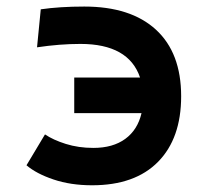

<svg xmlns="http://www.w3.org/2000/svg" viewBox="-20 -547 626 577"><path d="M256.8 9.8Q192.4 9.8 140.9 -7.6Q89.4 -24.9 59.6 -50.3L115.2 -143.1Q139.6 -126.5 177.7 -114.5Q215.8 -102.5 260.7 -102.5Q319.3 -102.5 356.4 -129.6Q393.6 -156.7 405.3 -207H203.1V-314H400.9Q366.7 -415 221.7 -415Q159.7 -415 91.3 -404.8L102.5 -519Q159.7 -527.3 233.4 -527.3Q373 -527.3 448.7 -457.8Q524.4 -388.2 524.4 -257.8Q524.4 -131.3 455.1 -60.8Q385.7 9.8 256.8 9.8Z"/></svg>

Font: CaskaydiaCove NFP SemiBold
Style: Regular
Weight: 600
Designer: Aaron Bell
Foundry: Saja Typeworks
Version: Version 2111.001; VTT 6.35;Nerd Fonts 3.1.1